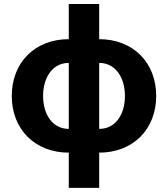

<svg xmlns="http://www.w3.org/2000/svg" viewBox="-20 -747 834 953"><path d="M321.4 185.4H472.3V10.7C639.2 10.7 755.3 -104.4 755.3 -270.6C755.3 -437.9 639.2 -552.6 472.3 -552.6V-727.3H321.4V-552.6C154.5 -552.6 38.4 -437.9 38.4 -270.6C38.4 -104.4 154.5 10.7 321.4 10.7ZM193.9 -270.6C193.9 -361.9 240.1 -434.7 321.4 -434.7V-107.2C240.8 -107.2 193.9 -179.3 193.9 -270.6ZM472.3 -107.2V-434.7C553.6 -434.7 600.1 -361.9 600.1 -270.6C600.1 -179.3 553.6 -107.2 472.3 -107.2Z"/></svg>

Font: Magic Ui Pro
Style: Bold
Weight: 700
Designer: Stefan Endress, Andreas Faust
Version: Version 1.000;FEAKit 1.0